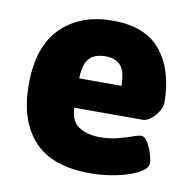

<svg xmlns="http://www.w3.org/2000/svg" viewBox="-66 -597 671 671"><g transform="rotate(10 269.5 -261.5)"><path d="M295 8Q160 8 95.5 -62.5Q31 -133 31 -260Q31 -396 99.5 -463.5Q168 -531 282 -531Q400 -531 454.5 -462Q509 -393 509 -280Q509 -265 498.5 -248Q488 -231 473 -219.5Q458 -208 445 -208H202Q203 -159 234 -140.5Q265 -122 307 -122Q341 -122 370 -129.5Q399 -137 419.5 -144.5Q440 -152 450 -152Q462 -152 472.5 -135Q483 -118 489.5 -96.5Q496 -75 496 -63Q496 -44 465.5 -27.5Q435 -11 389 -1.5Q343 8 295 8ZM201 -312H351Q351 -362 333 -383Q315 -404 278 -404Q259 -404 241.5 -397.5Q224 -391 213 -371.5Q202 -352 201 -312Z"/></g></svg>

Font: Asap ExtraBold
Style: Regular
Weight: 800
Designer: Pablo Cosgaya
Foundry: Omnibus-Type
Version: Version 3.001; ttfautohint (v1.8.4.7-5d5b)